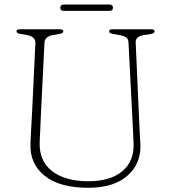

<svg xmlns="http://www.w3.org/2000/svg" viewBox="-20 -832 770 866"><path d="M578 -282.5 559.5 -640.5Q559 -655.5 549.5 -662.8Q540 -670 520.5 -673.5L489.5 -679Q472 -682 472 -690.5Q472 -700 487.5 -700H661.5Q677 -700 677 -690.5Q677 -681 659.5 -678.5L630 -674Q590.5 -668 592 -640L608 -281Q609 -257 610.2 -234Q611.5 -211 613 -186Q618.5 -97 556.5 -41Q494.5 15 378 15Q248.5 15 181 -39.5Q113.5 -94 117.5 -184Q118 -200.5 119.2 -226Q120.5 -251.5 122 -277.2Q123.5 -303 124.5 -321L139.5 -636.5Q141 -667 101.5 -674L72 -679Q54.5 -682 54.5 -690Q54.5 -700 70 -700H250Q265.5 -700 265.5 -690Q265.5 -682 248 -679L218.5 -674Q182 -667.5 180.5 -638.5L165 -326Q163 -285.5 161.8 -253.5Q160.5 -221.5 159 -192Q155.5 -106 214.8 -60.2Q274 -14.5 378.5 -14.5Q478 -14.5 532.2 -60.2Q586.5 -106 582.5 -188Q581 -220.5 580 -242.2Q579 -264 578 -282.5ZM252 -797Q252 -811.5 268 -811.5H473.5Q489.5 -811.5 489.5 -797Q489.5 -783 473.5 -783H268Q252 -783 252 -797Z"/></svg>

Font: Fraunces 9pt Soft Thin
Style: Regular
Weight: 100
Version: Version 1.000;[b76b70a41]